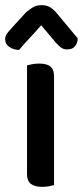

<svg xmlns="http://www.w3.org/2000/svg" viewBox="-32 -718 322 746"><path d="M178 1Q172 3 159.5 5.5Q147 8 132 8Q103 8 88 -3.5Q73 -15 73 -41V-464Q80 -466 93 -468.5Q106 -471 120 -471Q150 -471 164 -459.5Q178 -448 178 -422ZM128 -620Q104 -592 83 -570Q62 -548 42 -524Q18 -525 3 -536.5Q-12 -548 -12 -565Q-12 -578 -4.5 -588Q3 -598 16 -612L69 -670Q84 -683 97.5 -690.5Q111 -698 128 -698Q147 -698 160.5 -691Q174 -684 190 -665L270 -569Q270 -552 260 -539Q250 -526 229 -526Q215 -526 205.5 -533Q196 -540 186 -551Z"/></svg>

Font: Baloo Tammudu 2 Medium
Style: Regular
Weight: 500
Designer: Maithili Shingre, Omkar Shende and Ek Type
Foundry: Ek Type
Version: Version 1.640;hotconv 1.0.111;makeotfexe 2.5.65597; ttfautoh